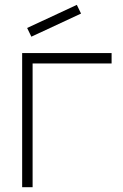

<svg xmlns="http://www.w3.org/2000/svg" viewBox="-20 -785 514 805"><path d="M111.5 -631.2 93.8 -667.7 302.1 -764.6 319.8 -728.1ZM447.9 -562.5H72.9V0H116.7V-518.8H447.9Z"/></svg>

Font: Manrope3 Thin
Style: Regular
Weight: 100
Width: 4
Designer: Mikhail Sharanda
Foundry: Mikhail Sharanda
Version: Version 3.000;PS 003.000;hotconv 1.0.88;makeotf.lib2.5.64775